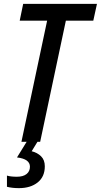

<svg xmlns="http://www.w3.org/2000/svg" viewBox="-20 -734 522 994"><path d="M91 0 224 -627H82L100 -714H482L463 -627H321L188 0ZM78 240Q43 240 16 233V175Q25 178 38.5 179.5Q52 181 67 181Q100 181 117.5 167Q135 153 135 129Q135 89 68 81L118 0H174L144 49Q173 56 192.5 75Q212 94 212 127Q212 181 175 210.5Q138 240 78 240Z"/></svg>

Font: Noto Sans Condensed Medium
Style: Italic
Weight: 500
Width: 3
Italic angle: -12°
Designer: Monotype Design Team
Foundry: Monotype Imaging Inc.
Version: Version 2.013; ttfautohint (v1.8.4.7-5d5b)